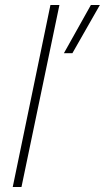

<svg xmlns="http://www.w3.org/2000/svg" viewBox="-20 -749 420 769"><path d="M236 -536 344 -729H380L270 -536ZM31 0 182 -729H218L66 0Z"/></svg>

Font: Mona Sans
Style: Italic
Weight: 200
Italic angle: -11.6951°
Designer: Deni Anggara
Foundry: GitHub
Version: Version 2.000